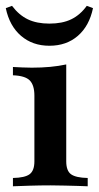

<svg xmlns="http://www.w3.org/2000/svg" viewBox="-21 -651 345 671"><path d="M24.2 0V-29Q66.1 -29.8 82.7 -42.3Q99.2 -54.8 99.2 -87.1V-316.9Q99.2 -353.2 83.1 -369.8Q66.9 -386.3 24.2 -387.9V-416.9Q40.3 -416.1 56.9 -415.3Q73.4 -414.5 90.3 -414.5Q124.2 -414.5 154.4 -417.3Q184.7 -420.2 210.5 -425.8V-87.1Q210.5 -54 227.4 -41.9Q244.4 -29.8 285.5 -29V0Q273.4 -0.8 252.4 -1.2Q231.5 -1.6 206.5 -2.4Q181.5 -3.2 156.5 -3.2Q119.4 -3.2 81.5 -2Q43.5 -0.8 24.2 0ZM151.6 -491.1Q92.7 -491.1 52.4 -525.8Q12.1 -560.5 -0.8 -622.6L21 -630.6Q45.2 -598.4 76.2 -583.5Q107.3 -568.5 151.6 -568.5Q196.8 -568.5 227.8 -583.5Q258.9 -598.4 282.3 -630.6L304 -622.6Q291.1 -560.5 251.2 -525.8Q211.3 -491.1 151.6 -491.1Z"/></svg>

Font: Playfair
Style: Bold
Weight: 700
Designer: Claus Eggers Sørensen
Foundry: Claus Eggers Sørensen
Version: Version 2.001;gftools[0.9.30]